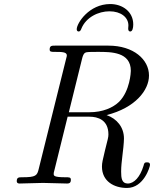

<svg xmlns="http://www.w3.org/2000/svg" viewBox="-20 -909 769 951"><path d="M360 -764C360 -755 366 -753 370 -753C377 -753 381 -761 383 -767C406 -824 468 -853 522 -853C579 -853 616 -823 616 -783C616 -776 615 -775 615 -768C615 -760 617 -753 625 -753C636 -753 640 -770 640 -788C640 -851 587 -889 526 -889C421 -889 360 -794 360 -764ZM63 -12C63 0 74 0 77 0C115 0 155 -3 193 -3C232 -3 273 0 312 0C319 0 331 0 331 -18C331 -31 324 -31 304 -31C246 -31 246 -39 246 -48C246 -52 246 -54 250 -68L315 -331H423C465 -331 517 -315 517 -243C517 -229 514 -220 500 -164C489 -117 485 -103 485 -84C485 -10 546 22 609 22C693 22 723 -84 723 -92C723 -99 721 -105 708 -105C695 -105 694 -100 691 -88C674 -32 644 0 613 0C583 0 580 -27 580 -59C580 -85 583 -109 586 -135C589 -158 594 -202 594 -223C594 -279 559 -321 508 -339C650 -375 718 -462 718 -535C718 -614 642 -683 517 -683H253C237 -683 226 -683 226 -664C226 -652 234 -652 253 -652C284 -652 311 -652 311 -635C311 -632 311 -630 307 -616L172 -73C164 -39 158 -31 90 -31C74 -31 63 -31 63 -12ZM321 -353 386 -616C393 -646 401 -648 408 -650C415 -652 447 -652 466 -652C530 -652 628 -652 628 -558C628 -552 624 -459 570 -405C540 -376 490 -353 422 -353Z"/></svg>

Font: CMU Serif
Style: Italic
Weight: 500
Italic angle: -14.04°
Version: Version 0.7.0